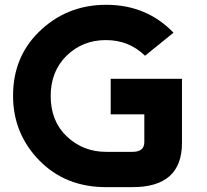

<svg xmlns="http://www.w3.org/2000/svg" viewBox="-20 -767 858 797"><path d="M530.3 9.8Q530.3 9.8 419.9 9.8Q251 9.8 142.6 -101.6Q34.2 -212.9 34.2 -369.6Q34.2 -527.3 138.7 -631.8Q254.4 -747.1 420.9 -747.1Q588.4 -747.1 700.2 -631.3L582 -535.6Q515.6 -600.6 419.4 -600.6Q322.8 -600.6 256.3 -535.6Q190.4 -470.7 190.4 -368.7Q190.4 -264.2 256.8 -201.2Q324.7 -136.7 419.9 -136.7H530.3Q579.1 -136.7 579.1 -177.2V-292.5H439.5V-439.9H735.4V-173.8Q735.4 9.8 530.3 9.8Z"/></svg>

Font: Newest Shape
Style: Bold
Weight: 700
Designer: Wojciech Kalinowski "wmk69" (wmk69@o2.pl)
Foundry: Wojciech Kalinowski "wmk69" (wmk69@o2.pl)
Version: Version 1.0.0; 2022-02-24